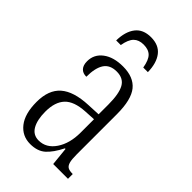

<svg xmlns="http://www.w3.org/2000/svg" viewBox="-227 -801 882 882"><g transform="rotate(45 214.0 -360.0)"><path d="M40 -148Q40 -226 83.5 -264Q127 -302 218 -306L282 -309V-372Q282 -442 264 -474.5Q246 -507 202 -507Q159 -507 139.5 -478Q120 -449 120 -391Q97 -391 84.5 -404.5Q72 -418 72 -444Q72 -489 108.5 -516.5Q145 -544 206 -544Q275 -544 308 -503.5Q341 -463 341 -369V-108Q341 -75 345.5 -59Q350 -43 360 -37Q370 -31 390 -31H392V0H296L287 -89H283Q258 -39 230.5 -14.5Q203 10 156 10Q104 10 72 -30.5Q40 -71 40 -148ZM283 -191V-278L229 -275Q160 -271 130 -239Q100 -207 100 -145Q100 -91 118 -60Q136 -29 172 -29Q221 -29 252 -75Q283 -121 283 -191ZM202 -730Q253 -730 278.5 -697Q304 -664 305 -606H275Q268 -648 251 -665Q234 -682 202 -682Q171 -682 153.5 -664.5Q136 -647 129 -606H99Q100 -664 125.5 -697Q151 -730 202 -730Z"/></g></svg>

Font: Noto Serif CondLight
Style: Regular
Weight: 300
Width: 3
Designer: Monotype Design Team
Foundry: Monotype Imaging Inc.
Version: Version 1.001